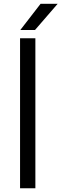

<svg xmlns="http://www.w3.org/2000/svg" viewBox="-20 -1014 330 1034"><path d="M88 0V-808H170.5V0ZM89.5 -852.5 198.5 -993.5H290.5L168.5 -852.5Z"/></svg>

Font: Encode Sans Expanded
Style: Regular
Weight: 400
Width: 7
Designer: Multiple Designers
Foundry: Impallari Type
Version: Version 3.000; ttfautohint (v1.8.3) -l 8 -r 50 -G 200 -x 14 